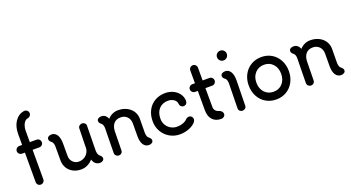

<svg xmlns="http://www.w3.org/2000/svg" viewBox="-58 -1611 4291 2347"><g transform="rotate(-20 2088.0 -437.5)"><path d="M309 -517Q330 -517 344.5 -502Q359 -487 359 -467Q359 -446 344.5 -431.5Q330 -417 309 -417H221V-33Q221 -12 206 2.5Q191 17 170 17Q149 17 135 2.5Q121 -12 121 -33V-417H83Q63 -417 48 -431.5Q33 -446 33 -467Q33 -487 48 -502Q63 -517 83 -517H121V-660Q121 -756 165 -821Q209 -886 283 -899H290Q311 -899 326 -884.5Q341 -870 341 -849Q341 -831 328.5 -816.5Q316 -802 298 -800Q264 -795 242.5 -756Q221 -717 221 -660V-517Z M996 -25Q995 -7 979 4Q963 15 942 15Q910 15 886.5 -4Q863 -23 852 -61Q823 -27 783.5 -7.5Q744 12 700 12Q641 12 594.5 -12.5Q548 -37 522.5 -80.5Q497 -124 497 -179V-357Q498 -376 492 -396.5Q486 -417 475 -425Q460 -437 452 -447.5Q444 -458 444 -474Q444 -493 461 -504Q478 -515 500 -515Q545 -515 571.5 -475Q598 -435 597 -356V-199Q597 -151 629 -119.5Q661 -88 705 -88Q742 -88 773.5 -105.5Q805 -123 823.5 -154Q842 -185 842 -223V-249Q846 -446 847 -469Q848 -489 863.5 -501.5Q879 -514 897 -514Q916 -514 931.5 -501.5Q947 -489 947 -468Q947 -409 944 -275L942 -143Q942 -124 948 -103.5Q954 -83 965 -74Q980 -62 988 -51.5Q996 -41 996 -25Z M1635 -26Q1635 -7 1618 4Q1601 15 1579 15Q1535 15 1508.5 -23Q1482 -61 1482 -136L1483 -299Q1483 -354 1450.5 -388Q1418 -422 1366 -422Q1308 -422 1276.5 -385.5Q1245 -349 1243 -285L1239 -42Q1239 -18 1224.5 -4.5Q1210 9 1191 9Q1171 9 1155 -4.5Q1139 -18 1139 -42L1142 -248L1144 -357Q1145 -377 1139.5 -397Q1134 -417 1123 -425Q1108 -437 1100 -447.5Q1092 -458 1092 -474Q1092 -493 1109 -504Q1126 -515 1148 -515Q1206 -515 1231 -453Q1256 -482 1291 -498.5Q1326 -515 1366 -515Q1428 -515 1477.5 -490.5Q1527 -466 1555 -422.5Q1583 -379 1583 -324L1581 -143Q1581 -123 1587 -103Q1593 -83 1604 -75Q1619 -63 1627 -52.5Q1635 -42 1635 -26Z M1719 -243Q1719 -323 1752 -385Q1785 -447 1844.5 -481Q1904 -515 1979 -515Q2034 -515 2080.5 -493.5Q2127 -472 2155.5 -434Q2184 -396 2188 -348V-342Q2188 -315 2174.5 -301Q2161 -287 2138 -287Q2119 -287 2105 -301Q2091 -315 2089 -341Q2086 -372 2054.5 -393.5Q2023 -415 1979 -415Q1908 -415 1863.5 -368Q1819 -321 1819 -239Q1819 -193 1840.5 -156.5Q1862 -120 1899 -99Q1936 -78 1981 -78Q2022 -78 2057.5 -91.5Q2093 -105 2114 -128Q2121 -135 2132 -140Q2143 -145 2152 -145Q2174 -145 2188 -130.5Q2202 -116 2202 -95Q2202 -87 2198.5 -78Q2195 -69 2190 -62Q2161 -25 2103 -1.5Q2045 22 1981 22Q1909 22 1849 -12.5Q1789 -47 1754 -107.5Q1719 -168 1719 -243Z M2552 -403H2464L2465 -158Q2465 -100 2527 -83Q2545 -78 2558 -63Q2571 -48 2571 -30Q2571 -10 2555.5 3.5Q2540 17 2519 17Q2447 17 2406 -27Q2365 -71 2365 -152V-403H2329Q2309 -403 2294 -418Q2279 -433 2279 -453Q2279 -474 2294 -488.5Q2309 -503 2329 -503H2364V-669Q2364 -689 2378.5 -704Q2393 -719 2414 -719Q2435 -719 2449.5 -704Q2464 -689 2464 -669V-503H2552Q2573 -503 2587.5 -488.5Q2602 -474 2602 -453Q2602 -433 2587.5 -418Q2573 -403 2552 -403Z M2726 -709Q2726 -735 2744.5 -753.5Q2763 -772 2790 -772Q2816 -772 2834.5 -753.5Q2853 -735 2853 -709Q2853 -682 2834.5 -663.5Q2816 -645 2790 -645Q2763 -645 2744.5 -663.5Q2726 -682 2726 -709ZM2748 -35Q2748 -105 2754 -357Q2754 -378 2749 -397.5Q2744 -417 2733 -425Q2718 -436 2710 -446.5Q2702 -457 2701 -473Q2701 -492 2718.5 -503.5Q2736 -515 2759 -515Q2804 -515 2829.5 -475Q2855 -435 2854 -358Q2848 -102 2848 -35Q2848 -13 2832 -0.5Q2816 12 2796 12Q2778 12 2763 -1Q2748 -14 2748 -35Z M2972 -252Q2972 -330 3005.5 -393Q3039 -456 3099 -491.5Q3159 -527 3234 -527Q3309 -527 3368 -491.5Q3427 -456 3460.5 -393Q3494 -330 3494 -252Q3494 -173 3460.5 -110Q3427 -47 3368 -11.5Q3309 24 3234 24Q3158 24 3098.5 -11.5Q3039 -47 3005.5 -110Q2972 -173 2972 -252ZM3394 -252Q3394 -329 3349.5 -378Q3305 -427 3234 -427Q3162 -427 3117 -378Q3072 -329 3072 -252Q3072 -174 3117 -125Q3162 -76 3234 -76Q3305 -76 3349.5 -125Q3394 -174 3394 -252Z M4135 -26Q4135 -7 4118 4Q4101 15 4079 15Q4035 15 4008.5 -23Q3982 -61 3982 -136L3983 -299Q3983 -354 3950.5 -388Q3918 -422 3866 -422Q3808 -422 3776.5 -385.5Q3745 -349 3743 -285L3739 -42Q3739 -18 3724.5 -4.5Q3710 9 3691 9Q3671 9 3655 -4.5Q3639 -18 3639 -42L3642 -248L3644 -357Q3645 -377 3639.5 -397Q3634 -417 3623 -425Q3608 -437 3600 -447.5Q3592 -458 3592 -474Q3592 -493 3609 -504Q3626 -515 3648 -515Q3706 -515 3731 -453Q3756 -482 3791 -498.5Q3826 -515 3866 -515Q3928 -515 3977.5 -490.5Q4027 -466 4055 -422.5Q4083 -379 4083 -324L4081 -143Q4081 -123 4087 -103Q4093 -83 4104 -75Q4119 -63 4127 -52.5Q4135 -42 4135 -26Z"/></g></svg>

Font: Tsukimi Rounded SemiBold
Style: Regular
Weight: 600
Designer: Takashi Funayama
Foundry: Takashi Funayama
Version: Version 1.032; ttfautohint (v1.8.3)